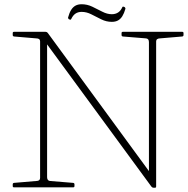

<svg xmlns="http://www.w3.org/2000/svg" viewBox="-20 -883 888 905"><path d="M733 -702Q726 -702 721 -698.5Q716 -695 716 -688V-4Q716 2 710 2H704Q698 2 694 -3L182 -701L202 -708V-48Q202 -41 205 -36Q208 -31 215 -30L325 -21Q331 -20 331 -14V-6Q331 0 325 0H46Q40 0 40 -6V-14Q40 -20 46 -21L152 -30Q160 -30 164.5 -33.5Q169 -37 169 -44V-688Q169 -695 164.5 -698.5Q160 -702 152 -702L46 -711Q40 -712 40 -718V-727Q40 -733 46 -733H195Q201 -733 205 -728L708 -41L682 -43V-684Q682 -692 679 -696.5Q676 -701 669 -702L559 -711Q553 -712 553 -718V-727Q553 -733 559 -733H839Q845 -733 845 -727V-718Q845 -712 839 -711ZM305 -792Q300 -796 301 -801Q307 -823 315.5 -836.5Q324 -850 336 -856.5Q348 -863 365 -863Q391 -863 415 -851.5Q439 -840 462 -828Q485 -816 507 -816Q524 -816 536.5 -824Q549 -832 556 -848Q559 -854 563 -851L567 -850Q572 -846 571 -841Q565 -820 556.5 -806.5Q548 -793 536 -786.5Q524 -780 507 -780Q481 -780 457 -792Q433 -804 410.5 -815.5Q388 -827 365 -827Q348 -827 336 -819Q324 -811 316 -794Q313 -788 309 -791Z"/></svg>

Font: Hahmlet Thin
Style: Regular
Weight: 250
Version: Version 1.002